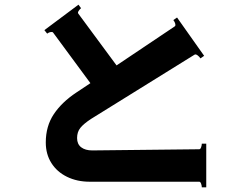

<svg xmlns="http://www.w3.org/2000/svg" viewBox="-20 -789 1040 822"><path d="M863 -174V13H844Q844 6 841 -2.5Q838 -11 833 -11H364Q310 -11 267 -32Q224 -53 200 -91Q176 -129 176 -179Q176 -249 210.5 -300.5Q245 -352 307 -393L367 -433L207 -650Q206 -652 201 -652Q191 -652 182 -645L170 -660L316 -769L327 -754Q321 -749 316.5 -742Q312 -735 315 -731L479 -509L728 -676Q731 -678 731 -682Q731 -687 728 -693.5Q725 -700 722 -703L738 -714L854 -550L838 -539Q834 -546 826 -552Q818 -558 813 -555L370 -280Q338 -259 324 -241.5Q310 -224 310 -198Q310 -172 327.5 -158.5Q345 -145 375 -145L833 -150Q838 -150 841 -158.5Q844 -167 844 -174Z"/></svg>

Font: Aoboshi One
Style: Regular
Weight: 400
Designer: IKIMOJI
Foundry: Natsumi Matsuba
Version: Version 1.000; ttfautohint (v1.8.3)